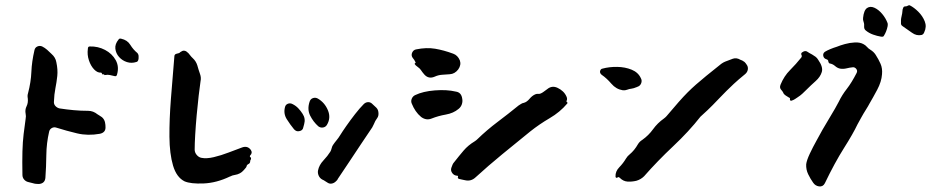

<svg xmlns="http://www.w3.org/2000/svg" viewBox="-20 -689 3487 719"><path d="M499 -480Q499 -476 499 -472Q499 -468 498 -465Q496 -458 491 -457Q473 -451 455.5 -456.5Q438 -462 426 -475.5Q414 -489 412 -506.5Q410 -524 424 -541Q427 -546 434 -544Q457 -539 468 -521Q479 -503 495 -490Q499 -484 499 -480ZM375 -215Q377 -193 354 -188Q309 -180 269 -189.5Q229 -199 191 -211Q182 -214 174 -209.5Q166 -205 164 -196Q154 -153 153.5 -108.5Q153 -64 150 -23Q148 -2 126 0Q121 0 115 -0.5Q109 -1 103 -3Q97 -5 87 -7Q77 -9 70.5 -16.5Q64 -24 64 -34Q63 -85 64 -121.5Q65 -158 68.5 -187Q72 -216 76 -244Q78 -254 76 -263Q73 -278 79.5 -291Q86 -304 84 -321Q82 -331 85 -340Q96 -382 97.5 -420Q99 -458 109 -501Q111 -511 120 -515Q129 -519 138 -515Q148 -510 156.5 -502.5Q165 -495 173 -487Q188 -474 191 -456Q197 -428 194.5 -404.5Q192 -381 187.5 -358.5Q183 -336 182 -309Q181 -299 187.5 -292Q194 -285 203 -283Q229 -279 255.5 -276.5Q282 -274 310 -274Q329 -274 345 -261Q347 -260 349 -258.5Q351 -257 353 -256Q372 -246 374 -226Q375 -222 375 -215ZM418 -409Q416 -402 409 -404Q399 -406 391.5 -408Q384 -410 373 -408Q371 -407 370.5 -409Q370 -411 368 -411Q366 -409 363 -411Q362 -413 361 -415Q360 -417 358 -417Q345 -416 332.5 -429Q320 -442 313 -463Q306 -484 309 -506Q309 -515 316 -515Q347 -516 373.5 -502Q400 -488 413.5 -463.5Q427 -439 418 -409Z M919 -91Q917 -89 917 -86Q917 -78 911 -75Q904 -72 903 -65Q902 -62 899 -59Q896 -56 893 -52Q880 -37 860 -34Q849 -32 846 -30Q845 -29 844 -29Q843 -29 841 -28Q791 -4 742.5 -2Q694 0 671 -10Q641 -25 628 -69Q615 -113 614.5 -177Q614 -241 620 -318.5Q626 -396 633 -478Q633 -486 642 -488Q651 -490 652 -491Q656 -495 659 -496Q667 -502 677 -497Q686 -491 692 -482Q694 -479 696.5 -476.5Q699 -474 702 -471Q714 -460 719 -444Q721 -437 723.5 -428.5Q726 -420 729 -412Q734 -398 731 -385Q728 -365 724 -330.5Q720 -296 716.5 -257.5Q713 -219 711 -184.5Q709 -150 709 -129Q709 -118 716.5 -109Q724 -100 734 -98Q753 -94 780.5 -100.5Q808 -107 836.5 -118Q865 -129 887 -137Q907 -144 919 -128Q927 -117 917 -107Q915 -105 916 -102L917 -101Q922 -98 919 -91Z M1204 -221Q1199 -213 1189.5 -211.5Q1180 -210 1172 -216Q1153 -233 1141.5 -256Q1130 -279 1139 -307Q1142 -318 1151.5 -321.5Q1161 -325 1170 -320Q1196 -305 1208 -276Q1220 -247 1204 -221ZM1397 -269Q1399 -255 1392 -246Q1385 -237 1380 -224Q1377 -217 1374 -212Q1357 -187 1333 -151Q1309 -115 1285.5 -79.5Q1262 -44 1245 -19Q1244 -16 1242 -14Q1240 -12 1238 -10Q1231 -3 1222 -1.5Q1213 0 1205 -6Q1201 -8 1197 -11Q1193 -14 1188 -16Q1178 -21 1173.5 -31Q1169 -41 1171 -51Q1175 -71 1191 -88Q1207 -105 1217 -121Q1220 -126 1222 -134Q1224 -142 1227 -146Q1233 -155 1240.5 -164Q1248 -173 1254 -183Q1262 -196 1277 -217.5Q1292 -239 1309.5 -261.5Q1327 -284 1342 -299Q1349 -306 1358 -306.5Q1367 -307 1374 -300Q1382 -293 1389 -286Q1396 -279 1397 -269ZM1119 -224Q1117 -216 1116 -213Q1114 -200 1101 -198Q1090 -195 1081 -205Q1067 -222 1054 -242.5Q1041 -263 1047 -287Q1049 -297 1058 -300.5Q1067 -304 1076 -299Q1088 -293 1097 -283.5Q1106 -274 1113 -263Q1125 -245 1119 -224Z M1702 -463Q1708 -446 1696 -429Q1683 -412 1664 -411Q1650 -410 1635.5 -409Q1621 -408 1608 -402Q1585 -392 1569 -410Q1565 -414 1562 -418.5Q1559 -423 1556 -427Q1552 -433 1544 -438.5Q1536 -444 1533 -449Q1532 -451 1535 -453Q1538 -455 1536 -456Q1532 -465 1525 -473Q1519 -482 1523.5 -492Q1528 -502 1538 -504Q1577 -512 1609.5 -506.5Q1642 -501 1677 -488Q1694 -482 1702 -463ZM2105 -304Q2105 -302 2104 -301Q2077 -269 2038.5 -246.5Q2000 -224 1966 -197Q1914 -155 1861 -111.5Q1808 -68 1761 -25Q1744 -9 1722 -14Q1716 -15 1710 -16.5Q1704 -18 1699 -19Q1693 -21 1695 -27Q1697 -31 1691 -31Q1680 -32 1673.5 -41Q1667 -50 1670 -60Q1672 -66 1674.5 -72Q1677 -78 1681 -82Q1699 -105 1716 -125Q1733 -145 1758 -160Q1761 -162 1763.5 -164Q1766 -166 1768 -168Q1803 -202 1843.5 -232.5Q1884 -263 1922 -294Q1927 -297 1931.5 -300Q1936 -303 1942 -304Q1953 -307 1963 -319Q1973 -331 1985 -336Q1990 -338 1995.5 -337.5Q2001 -337 2005 -339Q2010 -341 2016 -345.5Q2022 -350 2029 -355Q2047 -370 2068 -360Q2079 -355 2088 -346.5Q2097 -338 2102 -326Q2105 -318 2102 -312Q2100 -308 2104 -306Q2105 -306 2105 -304ZM1711 -319Q1713 -309 1709.5 -298.5Q1706 -288 1697 -281Q1678 -265 1649.5 -260Q1621 -255 1596 -245Q1576 -237 1557 -251Q1545 -261 1536.5 -273.5Q1528 -286 1522 -301Q1518 -310 1522 -319.5Q1526 -329 1535 -333Q1564 -347 1608.5 -350.5Q1653 -354 1687 -346Q1708 -343 1711 -319Z M2776 -447Q2782 -439 2780.5 -429Q2779 -419 2771 -412Q2744 -390 2728 -375Q2712 -360 2700.5 -348.5Q2689 -337 2677.5 -325Q2666 -313 2649 -295.5Q2632 -278 2603 -252Q2560 -197 2501 -141.5Q2442 -86 2392 -29Q2380 -17 2363 -12Q2346 -8 2330 -9Q2314 -10 2301 -23Q2296 -28 2292 -24Q2291 -23 2289 -23Q2285 -24 2285 -28Q2284 -47 2299 -62.5Q2314 -78 2324 -95Q2327 -100 2330.5 -104Q2334 -108 2338 -111Q2356 -126 2369 -149Q2372 -154 2376 -158Q2380 -162 2385 -165Q2409 -182 2425.5 -205Q2442 -228 2466 -245Q2469 -247 2471.5 -249.5Q2474 -252 2476 -254Q2503 -286 2521.5 -307Q2540 -328 2555 -343Q2570 -358 2586.5 -372.5Q2603 -387 2625 -405Q2647 -423 2681 -450Q2688 -455 2695 -458Q2710 -464 2724 -469Q2738 -474 2753 -465Q2755 -464 2758 -463Q2761 -462 2763 -460Q2769 -458 2776 -447ZM2380 -396Q2385 -387 2381 -377Q2377 -367 2367 -364Q2366 -363 2365 -363Q2364 -363 2362 -362Q2358 -360 2354 -359Q2350 -358 2345 -357Q2336 -356 2328.5 -353Q2321 -350 2312 -351Q2287 -355 2269.5 -375.5Q2252 -396 2233 -409Q2226 -415 2227 -422Q2229 -431 2236 -432Q2262 -439 2291.5 -438.5Q2321 -438 2345.5 -428Q2370 -418 2380 -396Z M3441 -568Q3440 -565 3437.5 -562Q3435 -559 3431 -558Q3412 -554 3395 -566.5Q3378 -579 3360 -591Q3355 -594 3354 -599Q3353 -616 3356 -627Q3359 -638 3360 -653Q3361 -657 3362.5 -660.5Q3364 -664 3368 -665Q3374 -665 3376 -666Q3379 -667 3381.5 -668.5Q3384 -670 3387 -669Q3403 -661 3419 -645Q3435 -629 3443 -609Q3451 -589 3441 -568ZM3304 -591Q3302 -581 3298.5 -572Q3295 -563 3290 -555Q3288 -550 3278 -552Q3265 -554 3249.5 -559.5Q3234 -565 3222 -575Q3216 -580 3216 -588Q3217 -599 3214 -607Q3211 -615 3212 -622Q3215 -651 3227 -659Q3239 -667 3254.5 -660Q3270 -653 3283.5 -637Q3297 -621 3304 -602Q3305 -597 3304 -591ZM3283 -411Q3281 -383 3265 -353Q3249 -323 3236 -301Q3232 -293 3222.5 -278Q3213 -263 3204.5 -247.5Q3196 -232 3191 -223Q3175 -189 3140.5 -134.5Q3106 -80 3069 -3Q3062 11 3047 9Q3033 7 3025 -5Q3015 -19 3006.5 -36.5Q2998 -54 2999 -74Q3001 -89 3012.5 -113.5Q3024 -138 3038 -163Q3052 -188 3060 -203Q3073 -226 3090.5 -254.5Q3108 -283 3121 -308Q3133 -333 3151 -356Q3169 -379 3188 -416Q3192 -424 3186.5 -431Q3181 -438 3173 -437Q3162 -436 3150 -433Q3138 -430 3126 -432Q3116 -434 3107.5 -441.5Q3099 -449 3089 -451Q3084 -451 3082 -458Q3082 -465 3075 -467Q3065 -470 3063 -479.5Q3061 -489 3069 -495Q3077 -500 3089 -505Q3101 -510 3114 -514Q3126 -519 3144 -524Q3162 -529 3181 -530Q3200 -531 3213 -524Q3221 -520 3226.5 -513.5Q3232 -507 3239 -503Q3252 -495 3259 -484Q3270 -467 3277.5 -450Q3285 -433 3283 -411ZM3044 -465Q3063 -438 3057.5 -419.5Q3052 -401 3034.5 -385.5Q3017 -370 2999 -352Q2992 -345 2984.5 -338Q2977 -331 2966 -324Q2963 -322 2957 -318Q2951 -314 2944 -312Q2942 -311 2940 -312.5Q2938 -314 2938 -317Q2940 -322 2934 -324Q2929 -327 2922 -331.5Q2915 -336 2913 -342Q2910 -348 2906 -352Q2898 -360 2903 -372Q2916 -404 2938.5 -426.5Q2961 -449 2981 -474Q2984 -479 2981 -484Q2979 -490 2984 -493Q2995 -501 3003 -495.5Q3011 -490 3021 -485Q3028 -481 3034 -476.5Q3040 -472 3044 -465Z"/></svg>

Font: Slackside One
Style: Regular
Weight: 400
Version: Version 1.000